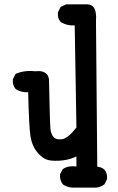

<svg xmlns="http://www.w3.org/2000/svg" viewBox="-20 -725 540 882"><path d="M325.7 136.7Q321.3 137.2 317.1 137Q313 136.7 308.8 136.5Q304.7 136.2 300.8 135.3Q296.9 134.3 293 133.3Q289.1 132.3 285.4 130.9Q281.7 129.4 278.1 127.4Q274.4 125.5 271 123.5L270 122.6L268.6 121.6Q261.2 112.3 258.1 101.1Q254.9 89.8 255.9 77.1V75.2L256.8 73.2L267.6 53.7L269 51.8L271 50.3Q293.9 35.2 331.1 39.6V-6.3Q307.1 4.9 281.7 9.8Q248.5 15.6 215.8 12.7Q198.2 11.2 182.6 2.2Q167 -6.8 153.8 -22.5Q127.4 -53.2 120.1 -98.1Q113.3 -139.2 109.4 -301.3Q77.6 -299.8 53.7 -314.9L52.2 -315.9L51.3 -316.9Q36.6 -333.5 39.1 -359.4V-361.3L40 -362.8L49.8 -382.3L51.8 -385.7L55.2 -387.2Q95.7 -403.3 144.5 -397.5Q147.5 -397.9 149.2 -398.2Q150.9 -398.4 153.3 -398.4Q176.3 -399.4 190.2 -388.7Q204.1 -377.9 205.1 -356.9Q209 -159.7 211.9 -131.8Q214.4 -106.9 227.5 -93.8Q239.7 -81.5 266.1 -85.9Q292.5 -89.8 331.1 -139.2L323.2 -608.4Q289.1 -606 260.7 -622.6L259.3 -623L258.3 -624.5Q243.7 -641.1 246.1 -667V-668.9L247.1 -670.4L256.8 -689.9L258.3 -692.9L261.2 -694.3L281.7 -704.1L283.7 -705.1H286.1H381.8H382.3Q405.8 -703.6 414.8 -683.6Q423.8 -663.6 420.9 -630.4L426.8 41Q445.3 42 458.5 53.2L459 53.7L459.5 54.2Q474.1 70.8 471.7 96.7V98.6L470.7 100.1L460.9 119.6L460 121.6L458 123Q442.4 134.3 423.8 136.7H423.3H422.9Z"/></svg>

Font: NaikaiFont
Style: Bold
Weight: 700
Version: Version 1.89